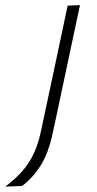

<svg xmlns="http://www.w3.org/2000/svg" viewBox="-105 -516 368 731"><path d="M-85 194.5Q-24.5 149 6.2 100.5Q37 52 51.5 -19.5L94.5 -220.5L105 -270Q118.5 -333 129.5 -386Q140.5 -439 152.5 -494.5L199.5 -496.5Q187.5 -440 176.2 -387.2Q165 -334.5 151.5 -271Q138 -208 128.5 -162.8Q119 -117.5 111.2 -81Q103.5 -44.5 95.5 -8.5Q80 65.5 50.2 113.2Q20.5 161 -21 192Z"/></svg>

Font: Commissioner ExtraLight
Style: Italic
Weight: 200
Italic angle: -12°
Designer: Kostas Bartsokas
Foundry: Kostas Bartsokas
Version: Version 1.000; ttfautohint (v1.8.3)